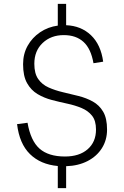

<svg xmlns="http://www.w3.org/2000/svg" viewBox="-20 -850 640 990"><path d="M278 120V6Q189 -2 134.5 -55.5Q80 -109 68 -210L122 -217Q138 -124 184 -83.5Q230 -43 315 -43Q389 -43 432 -80.5Q475 -118 475 -182Q475 -228 454.5 -253.5Q434 -279 400.5 -293Q367 -307 327 -315.5Q287 -324 247 -334.5Q207 -345 173.5 -365Q140 -385 119.5 -421.5Q99 -458 99 -519Q99 -572 122.5 -614Q146 -656 186.5 -683.5Q227 -711 278 -718V-830H321V-720Q398 -717 449 -668.5Q500 -620 512 -532L462 -524Q449 -599 410.5 -634Q372 -669 309 -669Q243 -669 200 -628.5Q157 -588 157 -521Q157 -471 177 -442.5Q197 -414 230.5 -399Q264 -384 304.5 -374.5Q345 -365 385 -355Q425 -345 458.5 -326.5Q492 -308 512 -274Q532 -240 532 -182Q532 -128 505.5 -86Q479 -44 431.5 -19.5Q384 5 321 7V120Z"/></svg>

Font: Livvic Light
Style: Regular
Weight: 300
Designer: Jacques Le Bailly, Baron von Fonthausen
Version: Version 1.001; ttfautohint (v1.8.2)